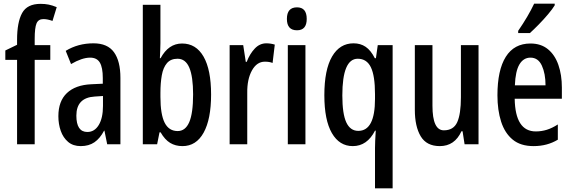

<svg xmlns="http://www.w3.org/2000/svg" viewBox="-20 -786 3119 1046"><path d="M254 -460H169V0H73V-460H9V-511L73 -542V-569Q73 -665 100.5 -715Q128 -765 201 -765Q225 -765 245 -761Q265 -757 289 -747L266 -672Q252 -677 240 -679.5Q228 -682 216 -682Q189 -682 179 -658.5Q169 -635 169 -574V-540H254Z M489 -550Q566 -550 601 -501.5Q636 -453 636 -362V0H564L549 -74H547Q525 -32 494.5 -11Q464 10 420 10Q378 10 351 -13Q324 -36 311 -73Q298 -110 298 -153Q298 -235 344.5 -279Q391 -323 477 -327L540 -330V-361Q540 -418 524 -445Q508 -472 471 -472Q427 -472 367 -437L338 -509Q405 -550 489 -550ZM496 -260Q396 -254 396 -156Q396 -67 456 -67Q495 -67 518 -105Q541 -143 541 -209V-263Z M854 -551Q854 -535 853 -514.5Q852 -494 851 -469H855Q898 -549 972 -549Q1048 -549 1089 -477.5Q1130 -406 1130 -271Q1130 -137 1089.5 -63.5Q1049 10 974 10Q936 10 907 -7.5Q878 -25 855 -65H849L836 0H758V-760H854ZM947 -466Q910 -466 889.5 -442Q869 -418 861.5 -376Q854 -334 854 -280V-258Q854 -163 877 -117.5Q900 -72 948 -72Q990 -72 1011 -120.5Q1032 -169 1032 -272Q1032 -368 1011.5 -417Q991 -466 947 -466Z M1431 -550Q1454 -550 1477 -543L1465 -443Q1448 -450 1423 -450Q1379 -450 1352.5 -402Q1326 -354 1327 -280V0H1231V-540H1305L1319 -449H1324Q1341 -493 1368 -521.5Q1395 -550 1431 -550Z M1598 -746Q1651 -746 1651 -683Q1651 -621 1598 -621Q1543 -621 1543 -683Q1543 -746 1598 -746ZM1644 -540V0H1548V-540Z M2023 21Q2023 5 2024 -19Q2025 -43 2027 -74H2023Q1980 10 1902 10Q1829 10 1788 -61Q1747 -132 1747 -267Q1747 -406 1789 -478Q1831 -550 1906 -550Q1944 -550 1972 -531Q2000 -512 2022 -469H2028L2038 -540H2119V240H2023ZM1932 -73Q2023 -73 2023 -247V-273Q2023 -373 2000.5 -419.5Q1978 -466 1929 -466Q1845 -466 1845 -266Q1845 -166 1866.5 -119.5Q1888 -73 1932 -73Z M2587 -540V0H2511L2500 -71H2494Q2457 10 2376 10Q2304 10 2272 -43.5Q2240 -97 2240 -188V-540H2336V-210Q2336 -76 2398 -76Q2451 -76 2471 -120.5Q2491 -165 2491 -256V-540Z M2870 -549Q2927 -549 2965 -518Q3003 -487 3022 -432.5Q3041 -378 3041 -309V-248H2784Q2787 -70 2899 -70Q2930 -70 2959 -79Q2988 -88 3019 -108V-25Q2961 10 2887 10Q2816 10 2773 -25.5Q2730 -61 2710 -123.5Q2690 -186 2690 -267Q2690 -404 2735.5 -476.5Q2781 -549 2870 -549ZM2870 -472Q2832 -472 2810 -435.5Q2788 -399 2785 -321H2952Q2952 -385 2932 -428.5Q2912 -472 2870 -472ZM3002 -757Q2990 -737 2966 -708.5Q2942 -680 2915 -652.5Q2888 -625 2867 -606H2803V-618Q2858 -698 2890 -766H3002Z"/></svg>

Font: Noto Sans Khmer UI ExtraCondensed Medium
Style: Regular
Weight: 500
Width: 2
Designer: Danh Hong and the Monotype Design Team
Foundry: Monotype Imaging Inc.
Version: Version 2.002; ttfautohint (v1.8.4.7-5d5b)